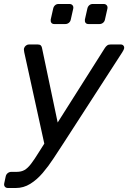

<svg xmlns="http://www.w3.org/2000/svg" viewBox="-46 -740 634 950"><path d="M-6.5 190.2Q-16.7 190.2 -21.9 183.8Q-27.1 177.4 -25.1 167.3L-17.8 133.2Q-15.8 123 -7.8 116.6Q0.2 110.3 10.4 110.3H36.9Q59.2 110.3 75.1 101.3Q91 92.3 107.5 70.8Q124 49.4 147.2 11.7L473.3 -503.3Q478.6 -511.1 484.8 -515.5Q490.9 -520 501.9 -520H551.6Q559.9 -520 564.8 -514.2Q569.7 -508.4 568.1 -500.4Q567.3 -494.8 559.2 -481.7L268.6 -32.1Q244.6 4.3 219.2 43.3Q193.9 82.2 165.2 115.9Q136.4 149.5 103.5 169.8Q70.6 190.2 32.2 190.2ZM176.3 -15.1 73.9 -481.7Q70.9 -496.3 73.4 -502.1Q75.6 -509.3 82.5 -514.7Q89.4 -520 97.4 -520H140.6Q151.6 -520 156.2 -514.8Q160.7 -509.7 161.7 -503.3L245.3 -105.6ZM392 -621Q382 -621 377.4 -627.1Q372.8 -633.2 374 -643.2L386.2 -697.3Q388.2 -707.3 395.4 -713.8Q402.6 -720.3 412.6 -720.3H466.7Q476.7 -720.3 482.1 -713.8Q487.5 -707.3 485.5 -697.3L473.3 -643.2Q471.3 -633.2 463.7 -627.1Q456.1 -621 446.1 -621ZM222.9 -621Q212.9 -621 208.3 -627.1Q203.7 -633.2 204.9 -643.2L217.1 -697.3Q219.1 -707.3 226.2 -713.8Q233.4 -720.3 243.4 -720.3H297.6Q307.6 -720.3 313 -713.8Q318.4 -707.3 316.4 -697.3L304.2 -643.2Q302.2 -633.2 294.6 -627.1Q287 -621 277 -621Z"/></svg>

Font: Rubik Light
Style: Italic
Weight: 300
Italic angle: -12°
Designer: Hubert and Fischer
Foundry: Hubert and Fischer
Version: Version 2.300;gftools[0.9.30]